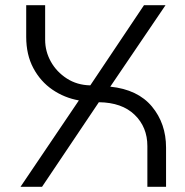

<svg xmlns="http://www.w3.org/2000/svg" viewBox="-20 -720 713 740"><path d="M59 0 284 -333Q228 -343 182 -374.5Q136 -406 108.5 -457.5Q81 -509 81 -578V-700H154V-567Q154 -522 176 -482.5Q198 -443 237.5 -417.5Q277 -392 328 -391L535 -700H618L405 -386Q511 -375 565.5 -309.5Q620 -244 620 -151V0H548V-157Q548 -230 499 -277.5Q450 -325 361 -326L142 0Z"/></svg>

Font: MuseoModerno Light
Style: Regular
Weight: 300
Designer: Pablo Cosgaya, Héctor Gatti, Marcela Romero, and the Authors of The MuseoModerno Project.
Foundry: Omnibus-Type Team
Version: Version 1.001